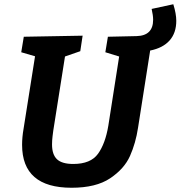

<svg xmlns="http://www.w3.org/2000/svg" viewBox="-20 -872 850 904"><path d="M687 -634 630 -271Q619 -198 592 -137.5Q565 -77 498.5 -32.5Q432 12 317 12Q84 12 84 -190Q84 -226 91 -266L145 -607L80 -626L92 -699L369 -704L358 -631L286 -606L231 -258Q230 -252 227.5 -231Q225 -210 225 -192Q225 -144 248.5 -122Q272 -100 325 -100Q407 -100 441.5 -148Q476 -196 490 -280L541 -606L476 -626L488 -699L623 -702Q701 -704 701 -779Q701 -799 694 -830L796 -852Q810 -807 810 -774Q810 -717 778.5 -681.5Q747 -646 687 -634Z"/></svg>

Font: Bitter Pro
Style: Bold Italic
Weight: 700
Italic angle: -9°
Designer: Sol Matas, and Bitter project Authors
Foundry: Sol Matas
Version: Version 1.010